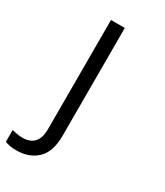

<svg xmlns="http://www.w3.org/2000/svg" viewBox="-298 -804 932 1083"><g transform="rotate(30 167.5 -262.0)"><path d="M-4 190Q-28 190 -46 186.5Q-64 183 -78 177V101Q-62 105 -44 108Q-26 111 -6 111Q19 111 41.5 101Q64 91 78 66Q92 41 92 -4V-714H182V-11Q182 92 131 141Q80 190 -4 190Z"/></g></svg>

Font: Noto Sans IKEA
Style: Regular
Weight: 400
Designer: Monotype Design Team
Foundry: Monotype Imaging Inc.
Version: Version 2.001